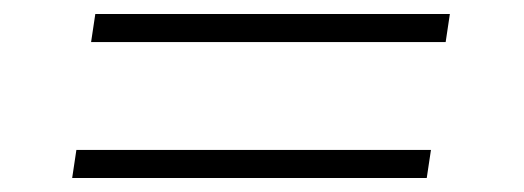

<svg xmlns="http://www.w3.org/2000/svg" viewBox="-20 -389 748 274"><path d="M622 -369 616 -329H110L116 -369ZM595 -175 589 -135H83L89 -175Z"/></svg>

Font: Josefin Slab
Style: Italic
Weight: 400
Italic angle: -12°
Designer: Santiago Orozco
Foundry: Typemade
Version: Version 2.000